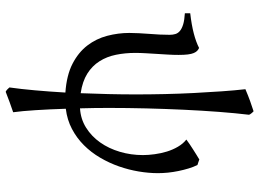

<svg xmlns="http://www.w3.org/2000/svg" viewBox="-142 -565 944 700"><g transform="rotate(90 330.0 -215.0)"><path d="M581.5 -462.9Q588.9 -448.2 594.2 -430.4Q599.6 -412.6 603.5 -393.6Q607.4 -374.5 609.4 -355.5Q611.3 -336.4 611.3 -318.8Q611.3 -285.2 605.2 -248.8Q599.1 -212.4 586.7 -176.8Q574.2 -141.1 554.9 -108.2Q535.6 -75.2 509.5 -49.1Q483.4 -22.9 450.2 -5.4Q417 12.2 376.5 17.1Q378.4 75.7 381.6 126.5Q384.8 177.2 389.2 209Q373.5 214.4 352.5 221.9Q331.5 229.5 314.5 236.3Q309.1 233.4 306.4 230.7Q303.7 228 298.8 222.7Q304.7 181.2 309.3 129.2Q314 77.1 317.4 18.6Q254.4 14.2 212.6 -7.3Q170.9 -28.8 146 -61.3Q121.1 -93.8 110.6 -133.8Q100.1 -173.8 100.1 -214.4Q100.1 -231 101.1 -249.5Q102.1 -268.1 103.5 -287.1Q105 -306.2 106 -325.2Q106.9 -344.2 106.9 -361.8Q106.9 -373 104 -382.6Q101.1 -392.1 92.5 -399.2Q84 -406.2 68.6 -410.9Q53.2 -415.5 28.3 -417V-436.5Q70.8 -441.4 101.8 -449.5Q132.8 -457.5 154.8 -468.8Q160.6 -466.3 165.3 -461.9Q169.9 -457.5 173.3 -449.5Q176.8 -441.4 178.5 -428Q180.2 -414.6 180.2 -394Q180.2 -375.5 179 -355.2Q177.7 -335 176.5 -314.5Q175.3 -293.9 174.1 -274.2Q172.9 -254.4 172.9 -236.3Q172.9 -199.2 179.7 -165.8Q186.5 -132.3 203.4 -105.7Q220.2 -79.1 248.5 -61.3Q276.9 -43.5 319.8 -37.1Q321.8 -86.9 323 -137.5Q324.2 -188 324.2 -238.8Q324.2 -289.1 323 -343Q321.8 -397 319.1 -449.7Q316.4 -502.4 313 -550.8Q309.6 -599.1 305.2 -637.7Q329.1 -647.9 348.9 -655Q368.7 -662.1 385.7 -667.5Q389.2 -664.6 393.3 -659.4Q397.5 -654.3 398.4 -650.9Q392.6 -602.5 387.9 -541.5Q383.3 -480.5 380.1 -413.3Q377 -346.2 375.2 -276.4Q373.5 -206.5 373.5 -141.1Q373.5 -115.7 373.8 -88.9Q374 -62 375 -34.7Q414.1 -37.1 445.6 -56.9Q477.1 -76.7 499.3 -108.2Q521.5 -139.6 533.4 -179.9Q545.4 -220.2 545.4 -264.2Q545.4 -284.2 542.2 -307.1Q539.1 -330.1 532.5 -351.6Q525.9 -373 514.9 -391.8Q503.9 -410.6 488.8 -422.4Q496.6 -428.2 505.9 -434.6Q515.1 -440.9 524.9 -447Q534.7 -453.1 543.9 -459Q553.2 -464.8 561.5 -469.7Q568.4 -466.8 571.5 -466.1Q574.7 -465.3 581.5 -462.9Z"/></g></svg>

Font: Noto Serif Devanagari
Style: Regular
Weight: 400
Designer: Monotype Design Team
Foundry: Monotype Imaging Inc.
Version: Version 1.01